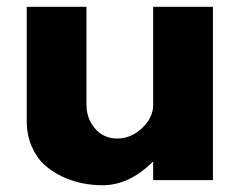

<svg xmlns="http://www.w3.org/2000/svg" viewBox="-20 -548 714 568"><path d="M59.1 -189.9V-527.8H235.8V-237.8Q235.8 -197.8 261 -168Q286.1 -138.2 327.1 -138.2Q367.2 -138.2 400.1 -168.9Q433.1 -199.7 433.1 -237.8V-527.8H609.9V-15.1H433.1V-68.8H431.2Q362.3 0 283.2 0Q253.4 0 223.6 -5.9Q193.8 -11.7 163.8 -25.9Q133.8 -40 110.8 -61Q87.9 -82 73.5 -115.5Q59.1 -148.9 59.1 -189.9Z"/></svg>

Font: Hussar Preview
Style: Bold
Weight: 700
Foundry: Cannot Into Space Fonts, PlusOne Fonts
Version: Version 2.29RC2 "Millennial"